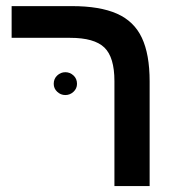

<svg xmlns="http://www.w3.org/2000/svg" viewBox="-20 -624 602 644"><path d="M481.9 -351.1V0H363.8V-352.1Q363.8 -432.1 330.1 -464.6Q296.4 -497.1 215.3 -497.1H19V-603.5H221.2Q314.9 -603.5 372.3 -578.1Q429.7 -552.7 455.8 -497.3Q481.9 -441.9 481.9 -351.1ZM160.2 -342.8Q160.2 -359.9 171.9 -370.8Q183.6 -381.8 199.2 -381.8Q214.8 -381.8 226.6 -370.8Q238.3 -359.9 238.3 -342.8Q238.3 -327.1 226.6 -316.2Q214.8 -305.2 199.2 -305.2Q183.6 -305.2 171.9 -316.2Q160.2 -327.1 160.2 -342.8Z"/></svg>

Font: Arimo SemiBold
Style: Regular
Weight: 600
Designer: Steve Matteson
Foundry: Monotype Imaging Inc.
Version: Version 1.33